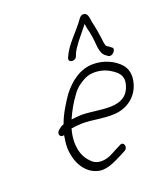

<svg xmlns="http://www.w3.org/2000/svg" viewBox="-126 -779 718 838"><g transform="rotate(-20 233.5 -360.5)"><path d="M90 -258C70 -243 80 -220 100 -227C96 -206 94 -187 94 -169C96 -105 126 -49 177 -32C218 -16 263 -40 302 -60L323 -71C345 -81 335 -116 313 -102L291 -91C279 -84 267 -78 256 -73C218 -57 185 -63 166 -87C135 -117 121 -173 140 -241V-243C157 -246 174 -247 193 -248C242 -248 285 -235 338 -238C397 -241 446 -277 462 -334C473 -373 465 -402 448 -422C421 -453 375 -475 324 -475C266 -475 216 -439 178 -389C157 -359 128 -313 114 -272C103 -269 98 -264 90 -258ZM154 -280C169 -314 188 -348 207 -373C218 -390 231 -403 244 -412C267 -428 287 -439 316 -439C343 -439 368 -432 389 -419C416 -402 442 -382 427 -336C397 -240 281 -284 201 -284C185 -283 169 -282 154 -280ZM232 -539C222 -516 257 -511 266 -532L270 -542C275 -557 291 -577 300 -590C316 -611 335 -632 350 -652C351 -651 350 -649 351 -647C353 -627 358 -617 361 -597C369 -561 362 -512 389 -493L400 -485C419 -475 444 -508 425 -516L415 -524C402 -530 403 -536 400 -550C397 -579 391 -615 385 -641C379 -660 384 -694 358 -694C352 -694 346 -691 340 -684C330 -669 319 -656 306 -641L280 -611C261 -589 244 -567 232 -539Z"/></g></svg>

Font: Stray Cat
Style: CnObl
Weight: 400
Version: Version 1.0